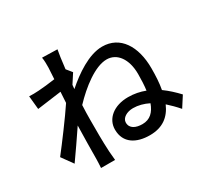

<svg xmlns="http://www.w3.org/2000/svg" viewBox="-168 -1019 1342 1279"><g transform="rotate(-30 503.0 -379.5)"><path d="M65 -162 127 -76C168 -133 226 -218 272 -286C269 -177 269 -121 268 -29C268 -13 266 20 265 37H373C371 17 368 -13 367 -31C362 -121 363 -191 363 -276C363 -311 364 -349 366 -389C451 -479 568 -571 658 -571C737 -571 792 -498 792 -382C792 -338 790 -296 785 -258C746 -273 703 -282 656 -282C546 -282 473 -221 473 -138C473 -33 555 11 657 11C755 11 815 -35 850 -115C877 -91 904 -64 930 -34L982 -115C950 -149 915 -182 876 -210C885 -257 888 -312 888 -371C888 -541 812 -660 675 -660C571 -660 456 -579 374 -507C375 -517 376 -528 377 -538C393 -563 411 -591 423 -609L389 -651C396 -715 404 -768 409 -793L292 -796C297 -769 296 -742 296 -717C296 -706 294 -674 291 -631C244 -624 194 -619 163 -617C134 -615 114 -615 89 -616L99 -513C158 -521 239 -532 285 -538C283 -511 282 -482 280 -455C227 -375 120 -232 65 -162ZM559 -142C559 -178 601 -202 648 -202C688 -202 728 -191 766 -172C745 -114 710 -78 651 -78C601 -78 559 -96 559 -142Z"/></g></svg>

Font: GenEiGothic-pro-SemiBold
Style: Regular
Weight: 500
Designer: Ryoko NISHIZUKA (kana & ideographs); Paul D. Hunt (Latin, Greek & Cyrillic); Wenlong ZHANG (bopomofo); Sandoll Communica
Foundry: Adobe Systems Incorporated; o_tamon
Version: Version 1.000.140830